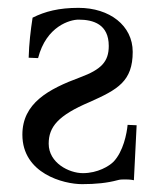

<svg xmlns="http://www.w3.org/2000/svg" viewBox="-20 -459 411 489"><path d="M328 -140 305 -141C303 -119 294 -73 269 -47C258 -36 229 -18 191 -18C156 -18 104 -44 104 -93C104 -136 128 -165 208 -199C280 -231 318 -252 318 -327C318 -394 259 -439 180 -439C130 -439 95 -430 63 -414C58 -382 54 -348 53 -312L77 -311C98 -393 159 -409 180 -409C218 -409 257 -397 257 -342C257 -302 238 -282 184 -262C103 -232 37 -196 37 -116C37 -17 142 10 189 10C224 10 253 7 279 0C286 -2 291 -2 298 -2C303 -2 312 -2 321 0Z"/></svg>

Font: Libertinus Sans
Style: Regular
Weight: 400
Designer: Philipp H. Poll, Khaled Hosny
Foundry: Caleb Maclennan
Version: Version 7.050;RELEASE